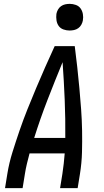

<svg xmlns="http://www.w3.org/2000/svg" viewBox="-20 -974 540 994"><path d="M6 0 18 -74Q27 -130 44.5 -186Q62 -242 81 -297.5Q100 -353 122 -408Q144 -463 167 -517.5Q190 -572 214 -626.5Q238 -681 263 -735H367Q374 -681 380 -626.5Q386 -572 391 -517.5Q396 -463 400 -408Q404 -353 405 -297.5Q406 -242 404.5 -186Q403 -130 394 -74L382 0H291L303 -74Q307 -100 310 -127Q313 -154 315 -180H133Q126 -154 119.5 -127Q113 -100 109 -74L97 0ZM157 -260H318Q319 -359 315 -457Q311 -555 304 -652Q264 -555 226 -457Q188 -359 157 -260ZM340 -816Q324 -816 308.5 -821.5Q293 -827 284 -839.5Q275 -852 272.5 -868.5Q270 -885 272 -902Q274 -913 280 -924Q286 -935 296 -942Q306 -949 317.5 -951.5Q329 -954 341 -954Q357 -954 372.5 -948.5Q388 -943 397 -930.5Q406 -918 409 -901.5Q412 -885 409 -868Q407 -857 401 -846Q395 -835 385 -828Q375 -821 363.5 -818.5Q352 -816 340 -816Z"/></svg>

Font: Iosevka Curly Medium
Style: Italic
Weight: 500
Italic angle: -9°
Monospace: yes
Designer: Belleve Invis
Foundry: Belleve Invis
Version: Version 22.1.2; ttfautohint (v1.8.4)